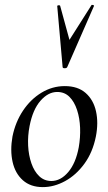

<svg xmlns="http://www.w3.org/2000/svg" viewBox="-20 -751 441 785"><path d="M155 14Q105 14 73.5 -14Q42 -42 31.5 -89Q21 -136 31 -193Q43 -252 74 -298.5Q105 -345 149.5 -372Q194 -399 245 -399Q298 -399 330 -371Q362 -343 372.5 -296Q383 -249 372 -193Q359 -128 325 -81.5Q291 -35 246 -10.5Q201 14 155 14ZM190 -11Q228 -11 259 -47.5Q290 -84 302 -149Q309 -189 307.5 -228.5Q306 -268 295 -301.5Q284 -335 264 -355Q244 -375 214 -375Q177 -375 145.5 -339Q114 -303 101 -236Q93 -195 95 -155.5Q97 -116 108.5 -83Q120 -50 140.5 -30.5Q161 -11 190 -11ZM236 -477 214 -726Q214 -729 219.5 -729.5Q225 -730 226 -727L264 -588L354 -730Q355 -732 360.5 -730.5Q366 -729 364 -726L255 -477Q253 -472 244.5 -472Q236 -472 236 -477Z"/></svg>

Font: Cormorant Medium
Style: Italic
Weight: 500
Italic angle: -10°
Designer: Christian Thalmann (Catharsis Fonts)
Foundry: Catharsis Fonts
Version: Version 4.000